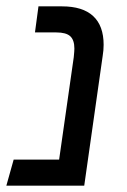

<svg xmlns="http://www.w3.org/2000/svg" viewBox="-27 -584 401 604"><path d="M299 -443Q299 -426 296 -408L238 0H-7L16 -82H159L205 -404Q207 -424 207 -431Q207 -458 194 -470Q181 -482 150 -482H83L94 -564H168Q233 -564 266 -533.5Q299 -503 299 -443Z"/></svg>

Font: FiraGO
Style: Italic
Weight: 400
Italic angle: -8°
Designer: bBox Type GmbH
Foundry: bBox Type GmbH
Version: Version 1.001